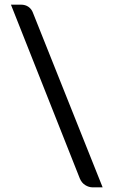

<svg xmlns="http://www.w3.org/2000/svg" viewBox="-20 -759 488 825"><path d="M323 8 27 -739H70Q89 -739 102.5 -729.5Q116 -720 122 -703L421 46H378Q362 46 346.5 36.5Q331 27 323 8Z"/></svg>

Font: Aleo Medium
Style: Regular
Weight: 500
Designer: Alessio Laiso
Foundry: Alessio Laiso
Version: Version 2.001;gftools[0.9.29]